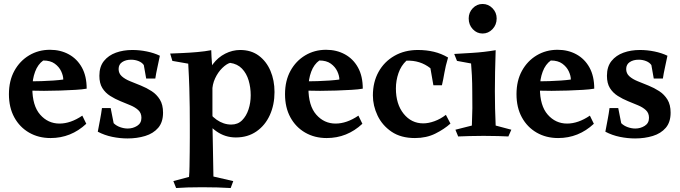

<svg xmlns="http://www.w3.org/2000/svg" viewBox="-20 -688 3428 968"><path d="M232 -437Q285 -437 327 -414Q369 -391 393 -347.5Q417 -304 417 -241Q395 -237 360 -235Q325 -233 283.5 -231.5Q242 -230 202 -230Q165 -230 137.5 -231Q110 -232 106 -233V-278Q114 -278 137 -278Q160 -278 190 -279Q220 -280 249 -282Q278 -284 299 -287Q299 -306 288.5 -328.5Q278 -351 256 -367Q234 -383 198 -383Q171 -364 157 -326.5Q143 -289 143 -244Q143 -155 182.5 -110Q222 -65 280 -65Q336 -65 395 -105L415 -64Q338 8 235 8Q174 8 126.5 -19.5Q79 -47 52 -96.5Q25 -146 25 -213Q25 -281 52.5 -331Q80 -381 127 -409Q174 -437 232 -437Z M473 -24Q480 -62 485 -87.5Q490 -113 494 -143H538L553 -67Q566 -54 585.5 -47Q605 -40 624 -40Q650 -40 671.5 -53.5Q693 -67 693 -94Q693 -118 677.5 -132.5Q662 -147 638 -157Q614 -167 587 -178Q560 -189 535.5 -204.5Q511 -220 496 -244Q481 -268 481 -306Q481 -352 504 -380.5Q527 -409 564.5 -422.5Q602 -436 647 -436Q684 -436 720.5 -428.5Q757 -421 786 -407Q779 -372 773 -345.5Q767 -319 763 -292H717L705 -360Q696 -373 678.5 -380Q661 -387 641 -387Q614 -387 596 -375Q578 -363 578 -340Q578 -318 594 -303.5Q610 -289 636 -278.5Q662 -268 690.5 -256.5Q719 -245 744.5 -228.5Q770 -212 786 -186Q802 -160 802 -120Q802 -72 777.5 -43.5Q753 -15 712 -2.5Q671 10 623 10Q585 10 546 2Q507 -6 473 -24Z M1045 -435Q1046 -400 1048.5 -371.5Q1051 -343 1052 -322Q1051 -290 1051 -259.5Q1051 -229 1051 -196Q1051 -162 1051 -126Q1051 -90 1051.5 -45Q1052 0 1053.5 60Q1055 120 1056 202L1156 225L1143 260Q1112 258 1076 257Q1040 256 999 256Q955 256 926 257Q897 258 868 260L854 225L933 204Q935 183 935.5 149.5Q936 116 936.5 78Q937 40 937 4.5Q937 -31 937 -56Q937 -102 936.5 -146.5Q936 -191 934.5 -244Q933 -297 929 -367L849 -381L838 -418Q861 -419 898 -420.5Q935 -422 974.5 -425.5Q1014 -429 1045 -435ZM1191 -436Q1246 -436 1284.5 -407.5Q1323 -379 1343.5 -331Q1364 -283 1364 -224Q1364 -160 1340.5 -108Q1317 -56 1273 -25.5Q1229 5 1169 5Q1115 5 1071 -26Q1027 -57 998 -108L1017 -150Q1037 -109 1072 -84.5Q1107 -60 1146 -60Q1179 -60 1200.5 -81.5Q1222 -103 1233 -136.5Q1244 -170 1244 -208Q1244 -247 1233.5 -282.5Q1223 -318 1200 -342Q1177 -366 1140 -371Q1122 -366 1100.5 -345Q1079 -324 1064.5 -293Q1050 -262 1050 -226L1022 -287Q1028 -331 1053.5 -365Q1079 -399 1115.5 -417.5Q1152 -436 1191 -436Z M1624 -437Q1677 -437 1719 -414Q1761 -391 1785 -347.5Q1809 -304 1809 -241Q1787 -237 1752 -235Q1717 -233 1675.5 -231.5Q1634 -230 1594 -230Q1557 -230 1529.5 -231Q1502 -232 1498 -233V-278Q1506 -278 1529 -278Q1552 -278 1582 -279Q1612 -280 1641 -282Q1670 -284 1691 -287Q1691 -306 1680.5 -328.5Q1670 -351 1648 -367Q1626 -383 1590 -383Q1563 -364 1549 -326.5Q1535 -289 1535 -244Q1535 -155 1574.5 -110Q1614 -65 1672 -65Q1728 -65 1787 -105L1807 -64Q1730 8 1627 8Q1566 8 1518.5 -19.5Q1471 -47 1444 -96.5Q1417 -146 1417 -213Q1417 -281 1444.5 -331Q1472 -381 1519 -409Q1566 -437 1624 -437Z M2251 -65Q2220 -37 2175 -14.5Q2130 8 2072 8Q2001 8 1954 -24Q1907 -56 1883.5 -105.5Q1860 -155 1860 -207Q1860 -274 1888.5 -325.5Q1917 -377 1968.5 -406.5Q2020 -436 2087 -436Q2130 -436 2167.5 -427Q2205 -418 2239 -398Q2226 -354 2220.5 -321Q2215 -288 2208 -258H2165L2150 -344Q2098 -385 2029 -382Q2002 -357 1989 -319.5Q1976 -282 1976 -242Q1976 -163 2015 -114.5Q2054 -66 2114 -66Q2140 -66 2170.5 -77Q2201 -88 2228 -109Z M2479 -435Q2477 -377 2476 -325.5Q2475 -274 2475 -228Q2475 -191 2476 -141Q2477 -91 2479 -55L2558 -34L2543 0Q2517 -1 2491 -2Q2465 -3 2418 -3Q2373 -3 2347 -2Q2321 -1 2290 0L2276 -34L2359 -55Q2361 -104 2361.5 -143Q2362 -182 2361 -226Q2361 -249 2360.5 -267.5Q2360 -286 2359 -309Q2358 -332 2355 -368L2284 -381L2270 -416Q2305 -418 2362.5 -421.5Q2420 -425 2479 -435ZM2413 -519Q2384 -519 2363.5 -541Q2343 -563 2343 -595Q2343 -625 2363.5 -646.5Q2384 -668 2413 -668Q2442 -668 2463 -646.5Q2484 -625 2484 -595Q2484 -563 2463 -541Q2442 -519 2413 -519Z M2791 -437Q2844 -437 2886 -414Q2928 -391 2952 -347.5Q2976 -304 2976 -241Q2954 -237 2919 -235Q2884 -233 2842.5 -231.5Q2801 -230 2761 -230Q2724 -230 2696.5 -231Q2669 -232 2665 -233V-278Q2673 -278 2696 -278Q2719 -278 2749 -279Q2779 -280 2808 -282Q2837 -284 2858 -287Q2858 -306 2847.5 -328.5Q2837 -351 2815 -367Q2793 -383 2757 -383Q2730 -364 2716 -326.5Q2702 -289 2702 -244Q2702 -155 2741.5 -110Q2781 -65 2839 -65Q2895 -65 2954 -105L2974 -64Q2897 8 2794 8Q2733 8 2685.5 -19.5Q2638 -47 2611 -96.5Q2584 -146 2584 -213Q2584 -281 2611.5 -331Q2639 -381 2686 -409Q2733 -437 2791 -437Z M3032 -24Q3039 -62 3044 -87.5Q3049 -113 3053 -143H3097L3112 -67Q3125 -54 3144.5 -47Q3164 -40 3183 -40Q3209 -40 3230.5 -53.5Q3252 -67 3252 -94Q3252 -118 3236.5 -132.5Q3221 -147 3197 -157Q3173 -167 3146 -178Q3119 -189 3094.5 -204.5Q3070 -220 3055 -244Q3040 -268 3040 -306Q3040 -352 3063 -380.5Q3086 -409 3123.5 -422.5Q3161 -436 3206 -436Q3243 -436 3279.5 -428.5Q3316 -421 3345 -407Q3338 -372 3332 -345.5Q3326 -319 3322 -292H3276L3264 -360Q3255 -373 3237.5 -380Q3220 -387 3200 -387Q3173 -387 3155 -375Q3137 -363 3137 -340Q3137 -318 3153 -303.5Q3169 -289 3195 -278.5Q3221 -268 3249.5 -256.5Q3278 -245 3303.5 -228.5Q3329 -212 3345 -186Q3361 -160 3361 -120Q3361 -72 3336.5 -43.5Q3312 -15 3271 -2.5Q3230 10 3182 10Q3144 10 3105 2Q3066 -6 3032 -24Z"/></svg>

Font: Ruwudu SemiBold
Style: Regular
Weight: 600
Designer: Becca Hirsbrunner Spalinger
Foundry: SIL International
Version: Version 3.000